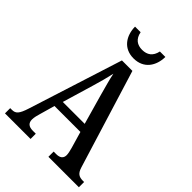

<svg xmlns="http://www.w3.org/2000/svg" viewBox="-259 -1026 1141 1141"><g transform="rotate(45 311.5 -455.5)"><path d="M311 -771C397 -771 438 -836 439 -911H393C383 -863 353 -843 311 -843C270 -843 240 -863 231 -911H184C185 -836 226 -771 311 -771ZM2 0H217V-44H192C156 -44 141 -60 141 -88C141 -105 147 -128 152 -144L179 -239H397L427 -136C432 -118 437 -97 437 -84C437 -58 421 -44 389 -44H367V0H623V-44H614C579 -44 562 -55 550 -94L359 -714H271L82 -121C62 -58 47 -44 16 -44H2ZM197 -291 255 -486C270 -536 282 -581 291 -622C299 -581 313 -534 328 -478L381 -291Z"/></g></svg>

Font: Noto Serif Condensed Medium
Style: Regular
Weight: 500
Width: 3
Designer: Monotype Design Team
Foundry: Monotype Imaging Inc.
Version: Version 2.015